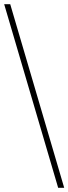

<svg xmlns="http://www.w3.org/2000/svg" viewBox="-20 -780 328 921"><path d="M259 121 0 -760H29L288 121Z"/></svg>

Font: Noto Serif Armenian Thin
Style: Regular
Weight: 250
Version: Version 2.007